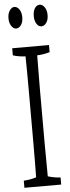

<svg xmlns="http://www.w3.org/2000/svg" viewBox="-66 -972 396 1089"><g transform="rotate(-5 132.0 -427.5)"><path d="M236.8 -708.5Q236.8 -683.6 236.8 -668Q201.2 -657.2 165 -656.2Q163.6 -533.7 163.6 -466.3Q163.6 -307.6 163.6 -158.2Q163.6 -91.3 165 32.7Q200.7 43.9 236.8 45.4Q236.8 70.3 236.8 85.9Q236.8 85.9 27.3 85.9Q27.3 70.8 27.3 45.4Q63 43.9 98.6 32.7Q100.1 -47.9 100.1 -156.2Q100.1 -305.7 100.1 -465.3Q100.1 -575.2 98.6 -656.2Q63 -657.2 27.3 -668Q27.3 -683.1 27.3 -708.5Q27.3 -708.5 236.8 -708.5ZM204.1 -940.9Q219.2 -940.9 231.4 -923.8Q243.7 -906.7 243.7 -878.9Q243.7 -851.1 231.4 -834.5Q219.2 -817.9 203.4 -817.9Q187.5 -817.9 176.3 -835Q165 -852.1 165 -879.4Q165 -906.7 175.8 -923.8Q186.5 -940.9 204.1 -940.9ZM59.1 -940.9Q75.7 -940.9 87.6 -923.8Q99.6 -906.7 99.6 -878.9Q99.6 -851.1 87.6 -834.5Q75.7 -817.9 59.1 -817.9Q44.9 -817.9 33 -835Q21 -852.1 21 -879.4Q21 -906.7 33 -923.8Q44.9 -940.9 59.1 -940.9Z"/></g></svg>

Font: Scarab Serif
Style: Light
Weight: 300
Designer: John Roberts
Foundry: Scarab
Version: 1.0